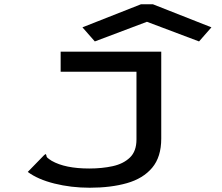

<svg xmlns="http://www.w3.org/2000/svg" viewBox="-20 -705 1040 899"><path d="M400 174Q313 174 235 154.5Q157 135 110 100L185 23L193 16L197 21Q197 29 202.5 34Q208 39 222 48Q285 84 398 84Q458 84 508 73Q558 62 588.5 32.5Q619 3 619 -52V-369H264V-463H735V-56Q735 30 692.5 80.5Q650 131 574.5 152.5Q499 174 400 174ZM424 -511 366 -577 640 -685H696L970 -577L912 -511L668 -603Z"/></svg>

Font: Inconsolata UltraExpanded SemiBold
Style: Regular
Weight: 600
Width: 9
Monospace: yes
Designer: Raph Levien, Cyreal, Brenton Simpson
Foundry: Raph Levien, Cyreal, Google
Version: Version 3.001; ttfautohint (v1.8.2.53-6de2)